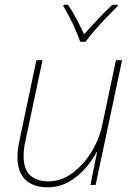

<svg xmlns="http://www.w3.org/2000/svg" viewBox="-20 -783 566 813"><path d="M181 10Q120 10 87 -22.5Q54 -55 54 -118Q54 -148 62 -186L134 -528H160L87 -183Q83 -166 81.5 -151Q80 -136 80 -122Q80 -66 108 -40.5Q136 -15 185 -15Q238 -15 285 -49Q332 -83 366 -137.5Q400 -192 413 -254L471 -528H497L385 0H363L391 -139H389Q373 -108 343.5 -73Q314 -38 273 -14Q232 10 181 10ZM320 -606Q313 -626 301 -654Q289 -682 275 -709Q261 -736 248 -757L250 -763H268Q287 -735 305 -700.5Q323 -666 336 -638Q361 -666 393.5 -700.5Q426 -735 456 -763H479L478 -757Q457 -736 431 -709Q405 -682 381 -654.5Q357 -627 342 -606Z"/></svg>

Font: Noto Sans Disp Thin
Style: Italic
Weight: 100
Italic angle: -12°
Designer: Monotype Design Team
Foundry: Monotype Imaging Inc.
Version: Version 2.000;GOOG;noto-source:20170915:90ef993387c0